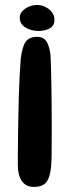

<svg xmlns="http://www.w3.org/2000/svg" viewBox="-20 -740 280 767"><path d="M116 6.7Q82.8 6.7 67 -17.3Q51.2 -41.3 51.2 -79.3Q51.2 -95.6 51.3 -124.5Q51.4 -153.4 52 -190.9Q52.5 -228.5 53.2 -270.5Q53.9 -312.5 55.2 -354.9Q56.4 -397.4 58.4 -435.9Q60.3 -474.4 62.8 -504.7Q68.6 -553.1 82.5 -573Q96.4 -592.9 128.2 -592.9Q154.6 -592.9 166.7 -572.6Q178.7 -552.3 181.9 -517.5Q183 -496.1 183.9 -463.6Q184.9 -431.2 185.4 -392.5Q185.9 -353.8 186.3 -313.7Q186.7 -273.6 186.7 -236.2Q186.6 -198.9 186.5 -168.6Q186.4 -138.2 186.1 -120.2Q185.8 -72.9 179.4 -45.1Q173.1 -17.3 158.2 -5.3Q143.2 6.7 116 6.7ZM132.8 -616.3Q104.5 -616.3 81.7 -630.2Q58.9 -644 58.9 -669.8Q58.9 -684.2 69.4 -695.6Q79.9 -706.9 96 -713.6Q112.2 -720.2 128.1 -720.2Q145.5 -720.2 161.4 -712.2Q177.4 -704.3 187.4 -691.2Q197.5 -678.1 197.5 -661.4Q197.5 -636.8 178.6 -626.5Q159.7 -616.3 132.8 -616.3Z"/></svg>

Font: Gluten Thin
Style: Regular
Weight: 100
Designer: Tyler Finck
Foundry: Etcetera Type Company
Version: Version 1.300